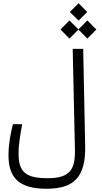

<svg xmlns="http://www.w3.org/2000/svg" viewBox="-20 -994 626 1181"><path d="M265.1 167C429.2 167 508.3 102.1 503.9 -98.1L491.7 -693.4H427.2L440.9 -74.2C443.8 50.8 408.2 102.1 273.4 102.1C142.1 102.1 94.2 66.9 94.2 -47.4C94.2 -109.9 105.5 -168.5 116.2 -230H59.1C44.4 -168 32.2 -106.4 32.2 -38.1C32.2 96.2 94.2 167 265.1 167ZM517.1 -756.8 572.8 -812.5 517.1 -868.2 462.4 -813 407.2 -868.2 352.1 -812.5 407.2 -756.8 462.4 -812ZM463.4 -867.2 516.6 -920.4 463.4 -974.1 409.7 -920.4Z"/></svg>

Font: Cascadia Code Light
Style: Regular
Weight: 300
Monospace: yes
Designer: Aaron Bell
Foundry: Saja Typeworks
Version: Version 2404.023